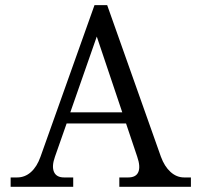

<svg xmlns="http://www.w3.org/2000/svg" viewBox="-20 -720 777 740"><path d="M600.1 -116.2Q613.8 -78.6 637.2 -57.4Q660.6 -36.1 689.9 -36.1H715.8V0H439.9V-36.1H474.1Q504.4 -36.1 513.2 -57.1Q522 -78.1 508.8 -116.2L465.8 -244.1H236.8L191.9 -116.2Q178.7 -79.1 188 -57.6Q197.3 -36.1 227.1 -36.1H262.2V0H21V-36.1H45.9Q76.2 -36.1 99.4 -56.9Q122.6 -77.6 136.2 -116.2L344.2 -700.2H393.1ZM251 -287.1H451.2L353 -579.1Z"/></svg>

Font: LT Superior Serif
Style: Regular
Weight: 400
Designer: Daniel Lyons
Foundry: LyonsType
Version: Version 2.120;FEAKit 1.0